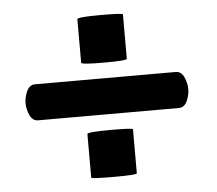

<svg xmlns="http://www.w3.org/2000/svg" viewBox="-43 -656 697 616"><g transform="rotate(-5 305.5 -348.5)"><path d="M374 -93Q374 -88 300.5 -88Q227 -88 227 -92V-232Q227 -239 300.5 -239Q374 -239 374 -235ZM374 -462Q374 -456 300.5 -456Q227 -456 227 -462V-602Q227 -609 300.5 -609Q374 -609 374 -605ZM527 -290H73Q52 -290 43 -319Q38 -334 38 -348Q38 -362 43 -377Q52 -406 73 -406H527Q548 -406 557 -377Q562 -362 562 -348Q562 -334 557 -319Q548 -290 527 -290Z"/></g></svg>

Font: Lilita One
Style: Regular
Weight: 400
Designer: Juan Montoreano
Foundry: Juan Montoreano
Version: Version 1.002